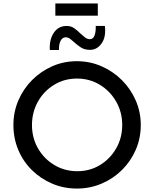

<svg xmlns="http://www.w3.org/2000/svg" viewBox="-20 -1089 896 1117"><path d="M58 -362Q58 -437 86.5 -504Q115 -571 166 -622.5Q217 -674 284 -703.5Q351 -733 427 -733Q503 -733 570.5 -703.5Q638 -674 689.5 -622.5Q741 -571 770 -504Q799 -437 799 -362Q799 -285 770 -218Q741 -151 689.5 -100Q638 -49 570.5 -20.5Q503 8 427 8Q351 8 284 -20.5Q217 -49 166 -99Q115 -149 86.5 -216.5Q58 -284 58 -362ZM166 -361Q166 -287 201 -226Q236 -165 296 -129Q356 -93 430 -93Q503 -93 562 -129Q621 -165 656 -226Q691 -287 691 -362Q691 -437 655.5 -498.5Q620 -560 560.5 -596Q501 -632 428 -632Q354 -632 294.5 -595.5Q235 -559 200.5 -497.5Q166 -436 166 -361ZM504 -799Q472 -799 450.5 -813Q429 -827 412 -843Q400 -854 388 -863Q376 -872 362 -872Q343 -872 332.5 -851.5Q322 -831 323 -798H270Q266 -857 292.5 -897.5Q319 -938 368 -938Q394 -938 413 -924Q432 -910 448 -894Q462 -881 475 -871Q488 -861 502 -861Q522 -861 530 -882.5Q538 -904 537 -938H590Q598 -875 571.5 -837Q545 -799 504 -799ZM302 -1069H549V-998H302Z"/></svg>

Font: Reem Kufi Ink
Style: Regular
Weight: 400
Designer: Khaled Hosny
Version: Version 1.7